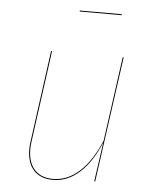

<svg xmlns="http://www.w3.org/2000/svg" viewBox="-51 -736 620 788"><g transform="rotate(5 258.5 -342.0)"><path d="M89 -109Q89 -126 92 -144L143 -517H147L96 -144Q93 -126 93 -109Q93 -54 120 -24.5Q147 5 196 5Q256 5 305.5 -40.5Q355 -86 390 -170L438 -517H442L370 0H366L389 -162Q355 -80 305.5 -35.5Q256 9 196 9Q145 9 117 -21.5Q89 -52 89 -109ZM246 -689V-693H419V-689Z"/></g></svg>

Font: Fira Sans Condensed Four
Style: Italic
Weight: 100
Width: 3
Italic angle: -8°
Designer: bBox Type GmbH & Carrois Corporate GbR & Edenspiekermann AG
Foundry: bBox Type GmbH & Carrois Corporate GbR & Edenspiekermann AG
Version: Version 4.301